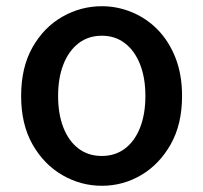

<svg xmlns="http://www.w3.org/2000/svg" viewBox="-20 -584 655 618"><path d="M308 14Q240 14 180.5 -20.5Q121 -55 84.5 -119.5Q48 -184 48 -275Q48 -367 84.5 -431.5Q121 -496 180.5 -530Q240 -564 308 -564Q358 -564 405 -544.5Q452 -525 488 -488Q524 -451 545 -397.5Q566 -344 566 -275Q566 -184 529.5 -119.5Q493 -55 434.5 -20.5Q376 14 308 14ZM308 -82Q351 -82 382.5 -106Q414 -130 431 -173.5Q448 -217 448 -275Q448 -333 431 -376.5Q414 -420 382.5 -444.5Q351 -469 308 -469Q264 -469 232.5 -444.5Q201 -420 184 -376.5Q167 -333 167 -275Q167 -217 184 -173.5Q201 -130 232.5 -106Q264 -82 308 -82Z"/></svg>

Font: Noto Sans SC Medium
Style: Regular
Weight: 500
Designer: Ryoko NISHIZUKA  (kana, bopomofo & ideographs); Paul D. Hunt (Latin, Greek & Cyrillic); Sandoll Communications , Soo-you
Foundry: Adobe
Version: Version 2.004-H2;hotconv 1.0.118;makeotfexe 2.5.65603